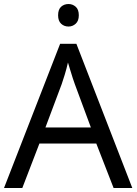

<svg xmlns="http://www.w3.org/2000/svg" viewBox="-20 -935 679 955"><path d="M545 0 459 -221H176L91 0H0L279 -717H360L638 0ZM432 -301 352 -517Q349 -525 342 -546Q335 -567 328.5 -589.5Q322 -612 318 -624Q311 -593 302 -563.5Q293 -534 287 -517L206 -301ZM321 -915Q341 -915 356.5 -901.5Q372 -888 372 -859Q372 -831 356.5 -817Q341 -803 321 -803Q299 -803 284 -817Q269 -831 269 -859Q269 -888 284 -901.5Q299 -915 321 -915Z"/></svg>

Font: Noto IKEA Arabic
Style: Regular
Weight: 400
Designer: Monotype Design Team
Foundry: Monotype Imaging Inc.
Version: Version 1.200